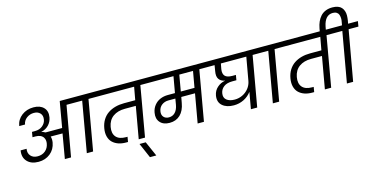

<svg xmlns="http://www.w3.org/2000/svg" viewBox="-107 -1605 4896 2474"><g transform="rotate(-15 2340.5 -368.0)"><path d="M294.9 -448.2Q356.9 -448.2 396.5 -481.4Q436 -514.6 443.8 -560.1Q453.6 -614.3 423.6 -646.2Q393.6 -678.2 340.8 -678.2Q286.1 -678.2 243.7 -646.5Q201.2 -614.7 192.9 -563H115.2Q129.9 -647.9 196.3 -698.5Q262.7 -749 354 -749Q441.9 -749 488.5 -700.4Q535.2 -651.9 521 -570.8Q510.7 -513.2 472.4 -472.4Q434.1 -431.6 372.1 -417L371.1 -415Q395 -411.6 421.9 -396H643.1L703.1 -740.2H1210.9L1199.2 -669.9H1067.9L950.2 0H866.2L983.9 -669.9H774.9L655.8 0H573.2L629.9 -327.1L472.2 -328.1Q483.9 -290.5 476.1 -246.1Q460.4 -158.2 395.5 -105.7Q330.6 -53.2 238.8 -53.2Q140.6 -53.2 88.4 -109.4Q36.1 -165.5 51.8 -255.9H130.9Q121.1 -198.7 153.6 -161.9Q186 -125 246.1 -125Q307.1 -125 348.6 -160.2Q390.1 -195.3 399.9 -252.9Q407.7 -295.4 391.1 -328.1H388.2V-333Q358.4 -379.9 283.2 -379.9H243.2L254.9 -448.2Z M1144.5 -669.9 1156.7 -740.2H1904.8L1891.6 -669.9H1759.8L1642.6 0H1558.6L1633.8 -425.8H1487.8Q1392.1 -425.8 1329.3 -380.9Q1266.6 -335.9 1250.5 -248Q1235.4 -163.1 1275.9 -116Q1316.4 -68.8 1406.7 -68.8H1427.7L1416.5 -2H1390.6Q1334 -2 1288.8 -17.8Q1243.7 -33.7 1212.4 -64.2Q1181.2 -94.7 1168.7 -142.6Q1156.2 -190.4 1166.5 -251Q1177.2 -314.5 1207 -362.3Q1236.8 -410.2 1280.8 -439.5Q1324.7 -468.8 1378.7 -483.4Q1432.6 -498 1495.6 -498H1645.5L1676.8 -669.9Z M1638.7 259.8 1552.7 61H1635.7L1723.6 259.8Z M2009.3 -171.9Q2059.1 -171.9 2092.3 -206.5Q2125.5 -241.2 2136.7 -304.2L2150.4 -384.8H2058.6Q2005.9 -384.8 1968.3 -356Q1930.7 -327.1 1922.4 -277.8Q1913.6 -230 1938.7 -200.9Q1963.9 -171.9 2009.3 -171.9ZM2424.3 -454.1 2462.4 -669.9H2279.3L2241.7 -454.1ZM1838.4 -669.9 1850.6 -740.2H2689.5L2677.7 -669.9H2546.4L2428.7 0H2344.7L2412.6 -384.8H2229.5L2215.3 -308.1Q2198.2 -208.5 2142.6 -154.8Q2086.9 -101.1 2000.5 -101.1Q1917 -101.1 1873.8 -150.1Q1830.6 -199.2 1844.7 -277.8Q1854 -333 1886.5 -373.5Q1918.9 -414.1 1965.8 -434.1Q2012.7 -454.1 2068.4 -454.1H2163.6L2201.7 -669.9Z M2888.2 -173.8Q2942.9 -173.8 2991.7 -197.3Q3040.5 -220.7 3074.5 -263.4Q3108.4 -306.2 3118.2 -359.9L3173.3 -669.9H2834L2820.3 -597.2Q2811 -537.6 2838.1 -507.3Q2865.2 -477.1 2936 -477.1H2982.9L2971.2 -409.2H2918Q2843.8 -409.2 2802.5 -377.9Q2761.2 -346.7 2752 -295.9Q2741.2 -236.8 2779.8 -205.3Q2818.4 -173.8 2888.2 -173.8ZM2624 -669.9 2636.2 -740.2H3399.9L3387.2 -669.9H3257.3L3139.2 0H3055.2L3094.2 -221.2Q3053.2 -166.5 2991.5 -135.7Q2929.7 -105 2857.9 -105Q2760.7 -105 2705.8 -153.6Q2650.9 -202.1 2666 -288.1Q2677.2 -350.6 2722.9 -390.9Q2768.6 -431.2 2826.2 -440.9V-442.9Q2774.9 -452.1 2749.8 -488.3Q2724.6 -524.4 2737.3 -592.8L2750 -669.9Z M3348.1 0 3466.3 -669.9H3334L3346.2 -740.2H3692.9L3681.2 -669.9H3550.3L3432.1 0Z M3627.9 -669.9 3640.1 -740.2H4388.2L4375 -669.9H4243.2L4126 0H4042L4117.2 -425.8H3971.2Q3875.5 -425.8 3812.7 -380.9Q3750 -335.9 3733.9 -248Q3718.8 -163.1 3759.3 -116Q3799.8 -68.8 3890.1 -68.8H3911.1L3899.9 -2H3874Q3817.4 -2 3772.2 -17.8Q3727.1 -33.7 3695.8 -64.2Q3664.6 -94.7 3652.1 -142.6Q3639.6 -190.4 3649.9 -251Q3660.6 -314.5 3690.4 -362.3Q3720.2 -410.2 3764.2 -439.5Q3808.1 -468.8 3862.1 -483.4Q3916 -498 3979 -498H4128.9L4160.2 -669.9Z M4168 -720.2 4178.7 -777.8Q4187.5 -825.2 4204.3 -863.5Q4221.2 -901.9 4248.3 -932.4Q4275.4 -962.9 4315.7 -979.5Q4356 -996.1 4406.7 -996.1Q4448.2 -996.1 4479 -985.1Q4509.8 -974.1 4527.3 -954.3Q4544.9 -934.6 4554.4 -907.2Q4564 -879.9 4563.5 -847.4Q4563 -814.9 4557.1 -777.8L4549.8 -740.2H4680.7L4668.9 -669.9H4538.1L4418.9 0H4335.9L4454.1 -669.9H4321.8L4334 -740.2H4468.8L4476.1 -782.2Q4482.4 -808.6 4481 -834.2Q4479.5 -859.9 4472.4 -880.1Q4465.3 -900.4 4445.3 -913.1Q4425.3 -925.8 4395 -925.8Q4290 -925.8 4260.7 -782.2L4249 -720.2Z"/></g></svg>

Font: SVN-Poppins
Style: Italic
Weight: 400
Italic angle: -10°
Designer: Ninad Kale (Devanagari), Jonny Pinhorn (Latin)
Foundry: Indian Type Foundry
Version: Version 3.002 2017